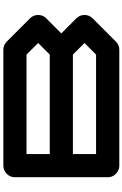

<svg xmlns="http://www.w3.org/2000/svg" viewBox="192 -942 749 1174"><g transform="rotate(-90 567.0 -354.5)"><path d="M820.8 -142.1 891.6 -212.9 820.8 -283.7H212.4V-142.1ZM820.8 -425.3 891.6 -496.1 820.8 -567.4H212.4V-425.3ZM950.2 -354.5 1042 -263.2Q1063 -242.2 1063 -212.9Q1063 -183.6 1042 -162.6L900.4 -21Q879.4 0 850.1 0H141.6Q121.1 0 105 -10.7Q70.8 -32.7 70.8 -71.3V-638.2Q70.8 -667.5 91.6 -688.2Q112.3 -709 141.6 -709H850.1Q879.4 -709 900.4 -688L1042 -546.4Q1063 -525.9 1063 -496.1Q1063 -466.8 1042 -446.3Z"/></g></svg>

Font: Robtronika
Style: Regular
Weight: 400
Designer: GGBot
Version: 1.00